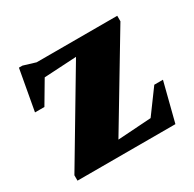

<svg xmlns="http://www.w3.org/2000/svg" viewBox="-108 -566 689 681"><g transform="rotate(-30 236.0 -225.5)"><path d="M26 0V-22L241 -383L108.5 -375.5L55 -285H16.5L46.5 -451H61L110.5 -436H440.5V-413.5L224.5 -53.5L361.5 -62.5L432 -158.5H467.5L427 0Z"/></g></svg>

Font: Newsreader Text ExtraBold
Style: Regular
Weight: 800
Designer: Hugues Gentile
Foundry: Production Type
Version: Version 1.001